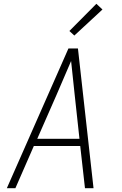

<svg xmlns="http://www.w3.org/2000/svg" viewBox="-20 -990 640 1010"><path d="M16 0 340 -735H390L472 0H427L402 -222H158L61 0ZM398 -260 373 -490Q368 -535 363.5 -579.5Q359 -624 354 -669Q335 -624 315.5 -579.5Q296 -535 277 -490L176 -260ZM371 -803 345 -827 487 -970 519 -940Z"/></svg>

Font: Iosevka Extralight Extended
Style: Italic
Weight: 200
Width: 7
Italic angle: -9°
Monospace: yes
Designer: Belleve Invis
Foundry: Belleve Invis
Version: Version 32.5.0; ttfautohint (v1.8.4)